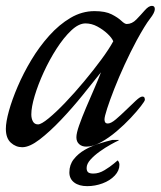

<svg xmlns="http://www.w3.org/2000/svg" viewBox="-20 -488 549 656"><path d="M499 -468Q509 -468 509 -457Q509 -445 492.5 -424Q476 -403 447 -350Q426 -311 406 -267.5Q386 -224 370.5 -184.5Q355 -145 346 -117Q337 -89 337 -80Q337 -66 348 -66Q359 -66 375.5 -80Q392 -94 410.5 -112Q429 -130 444 -144Q459 -158 466 -158Q472 -158 473.5 -154.5Q475 -151 475 -147Q475 -143 461.5 -125.5Q448 -108 426.5 -85Q405 -62 378.5 -39.5Q352 -17 325 -2Q298 13 275 13Q260 13 250.5 4.5Q241 -4 241 -19Q241 -33 250.5 -60Q260 -87 274 -120Q288 -153 302 -185Q316 -217 325 -241Q298 -207 262.5 -163Q227 -119 188.5 -78.5Q150 -38 115.5 -11.5Q81 15 56 15Q34 15 17 -0.5Q0 -16 0 -48Q0 -71 10.5 -109Q21 -147 40.5 -192.5Q60 -238 87 -283Q114 -328 148 -366Q182 -404 221 -427Q260 -450 303 -450Q340 -450 361.5 -439Q383 -428 394.5 -417Q406 -406 413 -406Q431 -406 446 -421.5Q461 -437 474.5 -452.5Q488 -468 499 -468ZM272 -408Q249 -408 223.5 -384Q198 -360 173.5 -322Q149 -284 129.5 -241.5Q110 -199 98.5 -160.5Q87 -122 87 -97Q87 -83 92.5 -73Q98 -63 110 -63Q121 -63 146.5 -84Q172 -105 203.5 -138Q235 -171 267.5 -210Q300 -249 326.5 -285Q353 -321 367 -347Q362 -359 347 -373Q332 -387 312.5 -397.5Q293 -408 272 -408ZM382 60Q388 66 388 75Q388 95 372 112Q356 129 330.5 138.5Q305 148 278 148Q250 148 233.5 135.5Q217 123 217 101Q217 75 232 56Q247 37 269.5 24Q292 11 317.5 3Q343 -5 364 -10H386L385 -8Q376 -4 358 6Q340 16 321 29.5Q302 43 289 57.5Q276 72 276 86Q276 96 281 100.5Q286 105 299 105Q318 105 337 93.5Q356 82 369 71Q382 60 382 60Z"/></svg>

Font: Sedan
Style: Italic
Weight: 400
Italic angle: -13.8°
Designer: Sebastian Salazar
Foundry: Sebastian Salazar
Version: Version 1.100; ttfautohint (v1.8.4.7-5d5b)